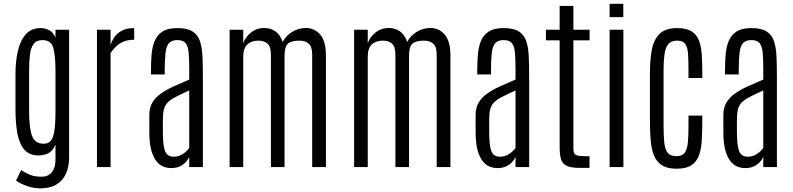

<svg xmlns="http://www.w3.org/2000/svg" viewBox="-20 -891 4228 1024"><path d="M206.5 113.3Q166.5 115.2 127.9 102.5Q89.4 89.8 65.4 71.8L93.3 15.6Q110.8 28.8 138.9 40.8Q167 52.7 208.5 51.3Q239.3 49.8 257.6 26.1Q275.9 2.4 275.9 -39.1V-119.6Q260.3 -84 236.8 -73Q213.4 -62 186 -62Q135.3 -62 108.4 -94.5Q81.5 -127 72 -182.9Q62.5 -238.8 62.5 -308.6V-494.6Q62.5 -564.5 75.7 -620.6Q88.9 -676.8 118.9 -709.5Q148.9 -742.2 198.2 -741.2Q222.7 -740.7 243.9 -729.2Q265.1 -717.8 275.9 -689.5V-732.4H348.6V-47.4Q348.6 -27.8 343.5 -1.2Q338.4 25.4 323.5 50.5Q308.6 75.7 280.5 93.3Q252.4 110.8 206.5 113.3ZM212.9 -124.5Q234.9 -124.5 248.8 -137.9Q262.7 -151.4 269.3 -189Q275.9 -226.6 275.9 -299.8V-512.7Q275.9 -597.2 263.9 -637.2Q252 -677.2 207 -677.2Q174.8 -677.2 159.4 -656.5Q144 -635.7 139.6 -599.1Q135.3 -562.5 135.3 -513.7V-298.3Q135.3 -208 150.9 -166.3Q166.5 -124.5 212.9 -124.5Z M497.1 0V-732.4H569.8V-650.9Q582.5 -693.4 614 -717.3Q645.5 -741.2 694.3 -741.2Q695.3 -741.2 695.6 -731.9Q695.8 -722.7 695.8 -710.2Q695.8 -697.8 695.8 -688.5Q695.8 -679.2 695.8 -679.2Q671.9 -679.2 650.4 -673.1Q628.9 -667 609.4 -651.9Q589.8 -636.7 569.8 -608.4V0Z M893.1 5.4Q835 5.4 805.7 -43.7Q776.4 -92.8 776.4 -184.1V-277.8Q776.4 -316.9 792.7 -344.2Q809.1 -371.6 838.1 -392.1Q867.2 -412.6 906 -430.2Q944.8 -447.8 989.3 -466.8V-516.6Q989.3 -572.8 986.3 -608.2Q983.4 -643.6 970.2 -660.4Q957 -677.2 925.8 -677.2Q895.5 -677.2 881.1 -660.9Q866.7 -644.5 862.5 -608.2Q858.4 -571.8 858.4 -511.7V-493.7H785.2V-513.2Q785.2 -557.1 788.3 -598.1Q791.5 -639.2 804.4 -671.4Q817.4 -703.6 845.9 -722.4Q874.5 -741.2 925.8 -741.2Q977.5 -741.2 1005.6 -724.1Q1033.7 -707 1045.7 -673.3Q1057.6 -639.6 1059.8 -590.3Q1062 -541 1062 -476.6V0H989.3V-54.7Q986.3 -45.9 975.1 -31.5Q963.9 -17.1 943.6 -5.9Q923.3 5.4 893.1 5.4ZM906.2 -55.2Q935.1 -55.2 958 -71.5Q981 -87.9 989.3 -103V-408.7Q943.8 -388.2 915.8 -373.5Q887.7 -358.9 873.3 -343.5Q858.9 -328.1 853.8 -305.9Q848.6 -283.7 848.6 -248.5V-190.4Q848.6 -117.2 859.9 -86.2Q871.1 -55.2 906.2 -55.2Z M1204.6 0V-732.4H1277.3V-659.7Q1286.6 -690.9 1317.1 -716.3Q1347.7 -741.7 1389.2 -741.7Q1423.8 -741.7 1449.5 -723.4Q1475.1 -705.1 1487.3 -667.5Q1504.9 -700.2 1538.1 -720.9Q1571.3 -741.7 1611.3 -741.7Q1656.7 -741.7 1687.5 -706.8Q1718.3 -671.9 1718.3 -594.2V0H1645V-598.6Q1645 -642.1 1626.5 -658.2Q1607.9 -674.3 1578.1 -674.3Q1533.2 -674.3 1515.4 -658Q1497.6 -641.6 1497.6 -594.2V0H1424.8V-598.6Q1424.8 -643.6 1406 -658.9Q1387.2 -674.3 1358.4 -674.3Q1319.8 -674.3 1298.6 -653.3Q1277.3 -632.3 1277.3 -590.3V0Z M1868.7 0V-732.4H1941.4V-659.7Q1950.7 -690.9 1981.2 -716.3Q2011.7 -741.7 2053.2 -741.7Q2087.9 -741.7 2113.5 -723.4Q2139.2 -705.1 2151.4 -667.5Q2168.9 -700.2 2202.1 -720.9Q2235.4 -741.7 2275.4 -741.7Q2320.8 -741.7 2351.6 -706.8Q2382.3 -671.9 2382.3 -594.2V0H2309.1V-598.6Q2309.1 -642.1 2290.5 -658.2Q2272 -674.3 2242.2 -674.3Q2197.3 -674.3 2179.4 -658Q2161.6 -641.6 2161.6 -594.2V0H2088.9V-598.6Q2088.9 -643.6 2070.1 -658.9Q2051.3 -674.3 2022.5 -674.3Q1983.9 -674.3 1962.6 -653.3Q1941.4 -632.3 1941.4 -590.3V0Z M2633.3 5.4Q2575.2 5.4 2545.9 -43.7Q2516.6 -92.8 2516.6 -184.1V-277.8Q2516.6 -316.9 2533 -344.2Q2549.3 -371.6 2578.4 -392.1Q2607.4 -412.6 2646.2 -430.2Q2685.1 -447.8 2729.5 -466.8V-516.6Q2729.5 -572.8 2726.6 -608.2Q2723.6 -643.6 2710.4 -660.4Q2697.3 -677.2 2666 -677.2Q2635.7 -677.2 2621.3 -660.9Q2606.9 -644.5 2602.8 -608.2Q2598.6 -571.8 2598.6 -511.7V-493.7H2525.4V-513.2Q2525.4 -557.1 2528.6 -598.1Q2531.7 -639.2 2544.7 -671.4Q2557.6 -703.6 2586.2 -722.4Q2614.7 -741.2 2666 -741.2Q2717.8 -741.2 2745.8 -724.1Q2773.9 -707 2785.9 -673.3Q2797.9 -639.6 2800 -590.3Q2802.2 -541 2802.2 -476.6V0H2729.5V-54.7Q2726.6 -45.9 2715.3 -31.5Q2704.1 -17.1 2683.8 -5.9Q2663.6 5.4 2633.3 5.4ZM2646.5 -55.2Q2675.3 -55.2 2698.2 -71.5Q2721.2 -87.9 2729.5 -103V-408.7Q2684.1 -388.2 2656 -373.5Q2627.9 -358.9 2613.5 -343.5Q2599.1 -328.1 2594 -305.9Q2588.9 -283.7 2588.9 -248.5V-190.4Q2588.9 -117.2 2600.1 -86.2Q2611.3 -55.2 2646.5 -55.2Z M3073.2 4.4Q3026.4 4.4 3003.2 -6.1Q2980 -16.6 2972.4 -40.8Q2964.8 -64.9 2964.8 -106V-675.8H2891.6V-732.4H2964.8V-859.4H3038.1V-732.4H3124.5V-675.8H3038.1V-102.1Q3038.1 -82.5 3042.7 -73Q3047.4 -63.5 3065.4 -60.5Q3083.5 -57.6 3124 -57.6V4.4Z M3231.4 0V-732.4H3304.7V0ZM3231.4 -799.8V-870.6H3304.2V-799.8Z M3587.9 8.8Q3538.1 8.8 3509.3 -10.3Q3480.5 -29.3 3467 -64Q3453.6 -98.6 3450 -145.8Q3446.3 -192.9 3446.3 -249.5V-502Q3446.3 -568.4 3455.8 -622.6Q3465.3 -676.8 3496.3 -709Q3527.3 -741.2 3591.3 -741.2Q3641.1 -741.2 3668.7 -723.6Q3696.3 -706.1 3708.3 -673.6Q3720.2 -641.1 3722.9 -596.4Q3725.6 -551.8 3725.6 -498V-475.1H3651.9V-520Q3651.9 -571.3 3649.4 -605.5Q3647 -639.6 3634.5 -657Q3622.1 -674.3 3591.8 -674.3Q3559.1 -674.3 3543.7 -654.8Q3528.3 -635.3 3523.7 -599.9Q3519 -564.5 3519 -516.1V-222.2Q3519 -165.5 3522.9 -129.2Q3526.9 -92.8 3541.5 -75.4Q3556.2 -58.1 3588.4 -58.1Q3619.1 -58.1 3632.3 -77.1Q3645.5 -96.2 3648.7 -132.1Q3651.9 -168 3651.9 -219.2V-274.4H3725.6V-252.4Q3725.6 -195.3 3723.1 -147.5Q3720.7 -99.6 3708.7 -64.7Q3696.8 -29.8 3668.5 -10.5Q3640.1 8.8 3587.9 8.8Z M3954.6 5.4Q3896.5 5.4 3867.2 -43.7Q3837.9 -92.8 3837.9 -184.1V-277.8Q3837.9 -316.9 3854.2 -344.2Q3870.6 -371.6 3899.7 -392.1Q3928.7 -412.6 3967.5 -430.2Q4006.3 -447.8 4050.8 -466.8V-516.6Q4050.8 -572.8 4047.9 -608.2Q4044.9 -643.6 4031.7 -660.4Q4018.6 -677.2 3987.3 -677.2Q3957 -677.2 3942.6 -660.9Q3928.2 -644.5 3924.1 -608.2Q3919.9 -571.8 3919.9 -511.7V-493.7H3846.7V-513.2Q3846.7 -557.1 3849.9 -598.1Q3853 -639.2 3866 -671.4Q3878.9 -703.6 3907.5 -722.4Q3936 -741.2 3987.3 -741.2Q4039.1 -741.2 4067.1 -724.1Q4095.2 -707 4107.2 -673.3Q4119.1 -639.6 4121.3 -590.3Q4123.5 -541 4123.5 -476.6V0H4050.8V-54.7Q4047.9 -45.9 4036.6 -31.5Q4025.4 -17.1 4005.1 -5.9Q3984.9 5.4 3954.6 5.4ZM3967.8 -55.2Q3996.6 -55.2 4019.5 -71.5Q4042.5 -87.9 4050.8 -103V-408.7Q4005.4 -388.2 3977.3 -373.5Q3949.2 -358.9 3934.8 -343.5Q3920.4 -328.1 3915.3 -305.9Q3910.2 -283.7 3910.2 -248.5V-190.4Q3910.2 -117.2 3921.4 -86.2Q3932.6 -55.2 3967.8 -55.2Z"/></svg>

Font: Antonio Thin
Style: Regular
Weight: 250
Designer: Vernon Adams
Foundry: Vernon Adams
Version: Version 1.002